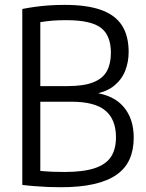

<svg xmlns="http://www.w3.org/2000/svg" viewBox="-20 -768 605 794"><path d="M230.7 6.3Q204.9 6.3 177.9 5.2Q151 4 124.2 1.9Q97.5 -0.1 72.2 -3.3V-730.9Q96.9 -735.8 124.7 -739.7Q152.4 -743.6 183.3 -745.7Q214.1 -747.8 247.5 -747.8Q339.4 -747.8 397.9 -727Q456.4 -706.1 484.2 -663Q512 -619.9 512 -552.9Q512 -512 497.8 -475.5Q483.5 -439.1 451.7 -413.2Q419.8 -387.4 366.8 -378.7V-385.5Q449.8 -374.9 491.4 -325.9Q533 -276.9 533 -198.6Q533 -147.9 515.8 -109.5Q498.6 -71.1 462.1 -45.5Q425.7 -19.9 368.3 -6.8Q311 6.3 230.7 6.3ZM245.9 -56.8Q323.9 -56.8 370.8 -72.2Q417.7 -87.5 438.7 -119.1Q459.6 -150.8 459.6 -200.2Q459.6 -274 415.8 -310.6Q372 -347.3 276.4 -347.3H136.6V-411.9H258.2Q327.4 -411.9 366.6 -428Q405.9 -444 422.3 -474.6Q438.6 -505.2 438.6 -549.3Q438.6 -621.7 397.1 -653.2Q355.5 -684.6 254.5 -684.6Q222.4 -684.6 196.8 -682.6Q171.2 -680.5 146.7 -676.4V-61.3Q172 -58.7 196.8 -57.8Q221.6 -56.8 245.9 -56.8Z"/></svg>

Font: Encode Sans SC Condensed Thin
Style: Regular
Weight: 100
Width: 3
Designer: Multiple Designers
Foundry: Impallari Type
Version: Version 3.002